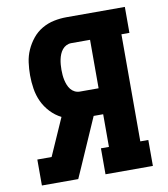

<svg xmlns="http://www.w3.org/2000/svg" viewBox="-82 -805 765 874"><g transform="rotate(-10 300.0 -367.5)"><path d="M41 0V-120H107L183 -292Q155 -306 133 -329.5Q111 -353 98 -381Q85 -409 80 -440.5Q75 -472 75 -503Q75 -533 79 -562.5Q83 -592 95 -619Q107 -646 126 -669.5Q145 -693 171 -708Q197 -723 226 -729Q255 -735 285 -735H554V-615H517V-120H554V0H335V-120H372V-271H328L232 -52L209 0ZM285 -391H372V-615H285Q273 -615 262 -609.5Q251 -604 243.5 -594.5Q236 -585 231.5 -574Q227 -563 224.5 -551Q222 -539 221 -527Q220 -515 220 -503Q220 -491 221 -479Q222 -467 224.5 -455.5Q227 -444 231.5 -432.5Q236 -421 243.5 -411.5Q251 -402 262 -396.5Q273 -391 285 -391Z"/></g></svg>

Font: Iosevka Etoile Heavy
Style: Regular
Weight: 900
Designer: Belleve Invis
Foundry: Belleve Invis
Version: Version 22.1.2; ttfautohint (v1.8.4)